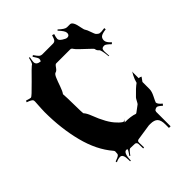

<svg xmlns="http://www.w3.org/2000/svg" viewBox="-227 -915 1041 1041"><g transform="rotate(-45 293.0 -395.0)"><path d="M203.1 -71.8Q180.2 -71.8 179.2 -13.2H173.3V-24.9Q173.3 -68.8 151.9 -68.8Q136.2 -68.8 119.1 -60.1L117.2 -67.9Q140.6 -76.2 147 -81.1Q153.3 -85.9 153.3 -92.8L154.3 -108.9Q154.3 -110.8 152.6 -113.3Q150.9 -115.7 149.9 -117.2Q89.8 -187 62 -295.4Q34.2 -403.8 34.2 -529.8L35.2 -558.1L38.1 -606.9Q38.1 -613.8 36.6 -617.2Q33.2 -625.5 2.9 -636.2L7.3 -645Q30.8 -637.2 37.4 -637.2Q43.9 -637.2 101.3 -695.8Q158.7 -754.4 162.4 -756.1Q166 -757.8 168.5 -760.3Q175.8 -767.6 182.1 -797.9L188 -796.9Q183.1 -770 183.1 -764.2Q183.1 -741.7 213.9 -738.8Q218.3 -746.6 218.3 -754.2Q218.3 -761.7 200.2 -788.1L208 -793Q222.2 -772 229.5 -765.9Q236.8 -759.8 246.1 -759.8H328.1Q338.9 -759.8 344.7 -765.9Q350.6 -772 357.9 -795.9L370.1 -792Q363.3 -772 363.3 -761.2Q363.3 -750.5 380.4 -739.3Q397.5 -728 406.5 -728Q415.5 -728 419.9 -732.9Q424.3 -737.8 424.3 -744.1V-748Q424.3 -762.7 396 -792L400.9 -796.9Q430.2 -769 445.3 -769H468.3Q488.8 -769 498 -714.8Q501.5 -694.8 506.3 -688.7Q511.2 -682.6 519 -659.4Q526.9 -636.2 530.3 -632.8Q541 -622.1 546.6 -621.1Q552.2 -620.1 559.1 -620.1Q565.9 -620.1 585 -623L585.9 -612.8Q555.2 -608.9 545.7 -600.8Q536.1 -592.8 536.1 -576.7Q536.1 -560.5 560.1 -539.1L552.2 -532.2Q527.8 -556.2 519 -556.2Q510.3 -556.2 508.3 -555.2H507.3Q500 -552.7 498 -546.9Q496.1 -541 496.1 -531.2Q496.1 -521.5 498 -498H494.1Q489.3 -550.3 480.5 -557.6Q470.2 -565.4 468.3 -579.1Q468.3 -582 451.2 -597.7Q393.6 -650.4 387.5 -661.1Q381.3 -671.9 373 -671.9H266.1Q259.8 -671.9 254.6 -664.8Q249.5 -657.7 243.4 -649.7Q237.3 -641.6 228.3 -639.4Q219.2 -637.2 210.7 -616.9Q202.1 -596.7 192.6 -568.8Q183.1 -541 173.3 -527.8Q175.3 -505.4 176 -444.3Q176.8 -383.3 178.2 -377Q190.9 -363.3 200.7 -337.4Q233.4 -251 269.5 -214.8Q273.4 -210.9 275.4 -208.7Q277.3 -206.5 280.5 -203.6Q283.7 -200.7 285.2 -199.5Q286.6 -198.2 289.1 -196.3Q296.9 -189.9 300.3 -189.9Q303.7 -189.9 305.7 -190.7Q307.6 -191.4 309.1 -192.1Q310.5 -192.9 313 -194.8Q315.4 -196.8 316.9 -198.2Q318.4 -199.7 321.8 -203.1L301.3 -183.1Q351.1 -183.1 377 -172.9Q381.3 -172.9 384.3 -175.8L420.9 -203.1Q423.8 -206.1 430.2 -218.5Q436.5 -231 440.9 -235.8Q477.1 -273.9 499 -289.1Q504.9 -311.5 515.1 -330.8Q525.4 -350.1 525.9 -350.1Q524.9 -348.1 524.9 -344.2V-298.8H526.9Q533.7 -298.8 542 -293.9L524.9 -270V-215.8Q524.9 -197.8 512.5 -173.3Q500 -148.9 497.1 -140.1Q497.1 -127.9 520 -108.9L512.2 -100.1Q491.7 -119.1 483.6 -119.1Q475.6 -119.1 469.2 -113.8H468.3Q465.8 -113.8 462.9 -103V7.8H450.2V-19Q450.2 -51.8 437.3 -65.4Q424.3 -79.1 394 -79.1H383.3L289.1 -64.9Q288.1 -64.5 286.4 -63.5Q284.7 -62.5 284.2 -62.3Q283.7 -62 282.5 -61Q281.2 -60.1 281 -59.3Q280.8 -58.6 280.3 -57.6Q279.3 -54.7 279.3 -50.8L280.3 -13.2L272.9 -12.2L272 -47.9Q272 -53.2 267.8 -57.6Q263.7 -62 258.3 -62L224.1 -63Q216.3 -63 195.3 -33.2L190.9 -36.1Q210 -63 210 -68.8Q207 -71.8 203.1 -71.8Z"/></g></svg>

Font: Eater
Style: Regular
Weight: 400
Version: Version 001.002